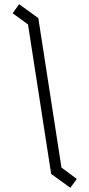

<svg xmlns="http://www.w3.org/2000/svg" viewBox="-20 -819 425 912"><path d="M314 73 223 7 113 -703 40 -756 71 -799 162 -733 272 -23 345 31Z"/></svg>

Font: Turret Road
Style: Regular
Weight: 400
Designer: Noponies
Foundry: Noponies
Version: Version 1.001; ttfautohint (v1.8)